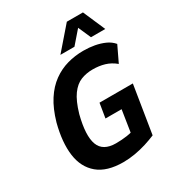

<svg xmlns="http://www.w3.org/2000/svg" viewBox="-217 -1055 1098 1197"><g transform="rotate(-30 332.5 -456.5)"><path d="M318 11Q200 11 136 -42.5Q72 -96 59 -190.5Q46 -285 79 -412Q104 -499 141.5 -557Q179 -615 227.5 -650Q276 -685 331.5 -700.5Q387 -716 447 -716Q489 -716 527 -709Q565 -702 597.5 -687.5Q630 -673 652 -647L598 -534Q563 -563 524 -574.5Q485 -586 439 -586Q393 -586 354 -570.5Q315 -555 283.5 -512Q252 -469 228 -386Q193 -249 218 -181.5Q243 -114 336 -114Q378 -114 415.5 -119.5Q453 -125 488 -139L443 -95L472 -281H356L373 -385H613L558 -43Q525 -29 485.5 -16.5Q446 -4 402.5 3.5Q359 11 318 11ZM311 -765 449 -924H565L634 -765H531L491 -856L412 -765Z"/></g></svg>

Font: Nunito Sans 7pt Condensed ExtraBold
Style: Italic
Weight: 800
Width: 3
Italic angle: -9°
Designer: Vernon Adams
Foundry: Vernon Adams
Version: Version 3.101;gftools[0.9.27]